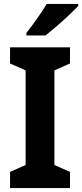

<svg xmlns="http://www.w3.org/2000/svg" viewBox="-20 -954 417 974"><path d="M335 0H31V-82L110 -117V-597L31 -632V-714H335V-632L256 -597V-117L335 -82ZM377 -924Q360 -906 330 -877.5Q300 -849 267.5 -821Q235 -793 211 -774H114V-787Q139 -819 168 -859.5Q197 -900 217 -934H377Z"/></svg>

Font: Noto Sans SemiCondensed
Style: Bold
Weight: 700
Width: 4
Designer: Monotype Design Team
Foundry: Monotype Imaging Inc.
Version: Version 2.013; ttfautohint (v1.8.4.7-5d5b)